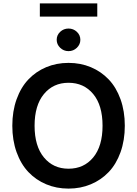

<svg xmlns="http://www.w3.org/2000/svg" viewBox="-20 -1111 814 1141"><path d="M558.1 -1090.8V-1012.2H216.8V-1090.8ZM316.9 -874.5Q316.9 -902.3 337.6 -921.9Q358.4 -941.4 387.2 -941.4Q416 -941.4 436.8 -921.9Q457.5 -902.3 457.5 -874.5Q457.5 -847.2 436.8 -827.1Q416 -807.1 387.2 -807.1Q358.4 -807.1 337.6 -827.1Q316.9 -847.2 316.9 -874.5ZM696.3 -521Q721.7 -450.2 721.7 -363.8Q721.7 -277.3 696.3 -206.5Q670.9 -135.7 626 -88.6Q581.1 -41.5 520 -15.9Q459 9.8 387.2 9.8Q315.4 9.8 254.4 -15.9Q193.4 -41.5 148.7 -88.6Q104 -135.7 78.6 -206.5Q53.2 -277.3 53.2 -363.8Q53.2 -450.2 78.6 -521Q104 -591.8 148.7 -638.9Q193.4 -686 254.4 -711.7Q315.4 -737.3 387.2 -737.3Q459 -737.3 520 -711.7Q581.1 -686 626 -638.9Q670.9 -591.8 696.3 -521ZM387.2 -619.1Q296.4 -619.1 241 -552Q185.5 -484.9 185.5 -363.8Q185.5 -242.7 241 -175.5Q296.4 -108.4 387.2 -108.4Q478.5 -108.4 533.9 -175.3Q589.4 -242.2 589.4 -363.8Q589.4 -485.4 533.9 -552.2Q478.5 -619.1 387.2 -619.1Z"/></svg>

Font: Interop SemBd
Style: Regular
Weight: 600
Designer: Rasmus Andersson, Google, Jang Haemin
Foundry: jhaemin
Version: Version 1.007